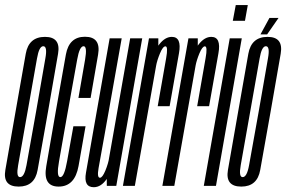

<svg xmlns="http://www.w3.org/2000/svg" viewBox="-44 -756 1164 781"><path d="M32 3Q97 3 109 -64.5Q121 -132 151 -300.5Q180.5 -469 192.2 -537.5Q204 -606 139 -606Q73 -606 60.8 -537.5Q48.5 -469 19 -300.5Q-10.5 -132.5 -22.2 -64.8Q-34 3 32 3ZM37.5 -35.5Q21 -35.5 29.8 -84Q38.5 -132.5 68 -300.5Q98 -468.5 106.5 -518.2Q115 -568 132 -568Q149.5 -568 140.5 -518.5Q131.5 -469 102.5 -300.5Q72.5 -133 63.8 -84.2Q55 -35.5 37.5 -35.5Z M194.5 3Q260.5 3 275.5 -80.8Q290.5 -164.5 304 -242.5H254.5Q240.5 -165.5 229 -100.5Q217.5 -35.5 201.5 -35.5Q184.5 -35.5 196.2 -100.2Q208 -165 231.5 -300.5Q260.5 -460 270 -514Q279.5 -568 296 -568Q311.5 -568 302.2 -514.2Q293 -460.5 275 -357.5H324.5Q342.5 -461 355 -533.8Q367.5 -606.5 301.5 -606.5Q237 -606.5 224 -534.2Q211 -462 182.5 -300.5Q159 -163 144.2 -80Q129.5 3 194.5 3Z M390.5 0H429L534.5 -600H485.5L390 -58.5ZM451 -600H402L332.5 -206.5Q316.5 -113.5 305.8 -54Q295 5.5 337.5 5.5Q367.5 5.5 390.8 -29Q414 -63.5 421.5 -106.5L401.5 -120.5Q396.5 -90.5 384.5 -61.8Q372.5 -33 362.5 -33Q350 -33 357 -72.5Q364 -112 380.5 -203Z M597.5 -324H646Q672 -472.5 684 -539.2Q696 -606 655 -606Q628 -606 604.8 -576.8Q581.5 -547.5 574 -501L591 -488.5Q595 -510.5 606.8 -539Q618.5 -567.5 629 -567.5Q640.5 -567.5 631.8 -519Q623 -470.5 597.5 -324ZM456 0H504.5L600 -539V-600H562Z M758 -324H806.5Q832.5 -472.5 844.5 -539.2Q856.5 -606 815.5 -606Q788.5 -606 765.2 -576.8Q742 -547.5 734.5 -501L751.5 -488.5Q755.5 -510.5 767.2 -539Q779 -567.5 789.5 -567.5Q801 -567.5 792.2 -519Q783.5 -470.5 758 -324ZM616.5 0H665L760.5 -539V-600H722.5Z M785 0H834.5L939.5 -600H890.5ZM915 -735.5 903 -671.5H952.5L964 -735.5Z M937.5 3Q1002.5 3 1014.5 -64.5Q1026.5 -132 1056.5 -300.5Q1086 -469 1097.8 -537.5Q1109.5 -606 1044.5 -606Q978.5 -606 966.2 -537.5Q954 -469 924.5 -300.5Q895 -132.5 883.2 -64.8Q871.5 3 937.5 3ZM943 -35.5Q926.5 -35.5 935.2 -84Q944 -132.5 973.5 -300.5Q1003.5 -468.5 1012 -518.2Q1020.5 -568 1037.5 -568Q1055 -568 1046 -518.5Q1037 -469 1008 -300.5Q978 -133 969.2 -84.2Q960.5 -35.5 943 -35.5ZM1015.5 -616H1042.5L1089 -683H1052Z"/></svg>

Font: Anybody UltraCondensed Light
Style: Italic
Weight: 300
Width: 1
Italic angle: -10°
Version: Version 1.113;gftools[0.9.25]